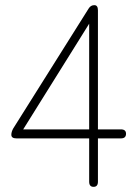

<svg xmlns="http://www.w3.org/2000/svg" viewBox="-20 -725 533 745"><path d="M343 0Q326 0 326 -20V-188H44Q24 -188 24 -202Q24 -213 31 -226L324 -692Q332 -705 346 -705Q360 -705 360 -685V-223H449Q469 -223 469 -206Q469 -188 449 -188H360V-20Q360 0 343 0ZM70 -223H326V-633Z"/></svg>

Font: Zen Maru Gothic Light
Style: Regular
Weight: 300
Designer: Yoshimichi Ohira
Foundry: Positype
Version: Version 1.001